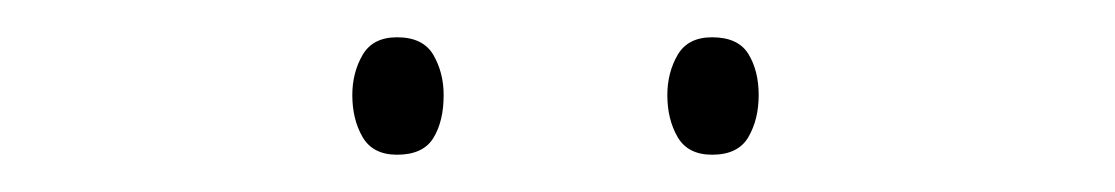

<svg xmlns="http://www.w3.org/2000/svg" viewBox="-20 -724 598 103"><path d="M169 -673Q169 -685 174.5 -694.5Q180 -704 193 -704Q207 -704 212.5 -694.5Q218 -685 218 -673Q218 -659 212.5 -650Q207 -641 193 -641Q180 -641 174.5 -650.5Q169 -660 169 -673ZM338 -673Q338 -685 343.5 -694.5Q349 -704 362 -704Q376 -704 381.5 -695Q387 -686 387 -673Q387 -660 381.5 -650.5Q376 -641 362 -641Q349 -641 343.5 -650.5Q338 -660 338 -673Z"/></svg>

Font: Noto Sans Lao UI SemCond Thin
Style: Regular
Weight: 100
Width: 4
Designer: Monotype Design Team
Foundry: Monotype Imaging Inc.
Version: Version 2.000; ttfautohint (v1.8.4.7-5d5b)